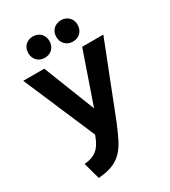

<svg xmlns="http://www.w3.org/2000/svg" viewBox="-224 -814 1032 1163"><g transform="rotate(-30 292.5 -233.0)"><path d="M83 122 115 238C245 229 300 179 351 60L377 0L573 -500H425L301 -141L160 -500H13L227 0L216 27C192 82 160 116 83 122ZM197 -704C153 -704 123 -673 123 -630C123 -586 153 -555 197 -555C241 -555 271 -586 271 -630C271 -673 241 -704 197 -704ZM394 -704C350 -704 319 -673 319 -630C319 -586 350 -555 394 -555C437 -555 468 -586 468 -630C468 -673 437 -704 394 -704Z"/></g></svg>

Font: Gully SemiBold
Style: Regular
Weight: 600
Designer: jaikishan Patel
Foundry: MagicType
Version: Version 1.000;Glyphs 3.2 (3242)